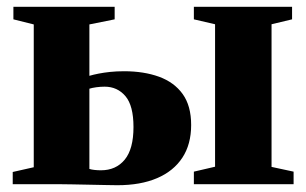

<svg xmlns="http://www.w3.org/2000/svg" viewBox="-20 -543 903 566"><path d="M551.5 0V-37L614 -51.5V-471.5L551.5 -486V-523H841V-486L780.5 -471.5V-51L845.5 -37V0ZM17.5 0V-36L79.5 -50V-471L19.5 -486V-523H318V-486L243.5 -471V-319.5Q255.5 -323 270.8 -326Q286 -329 304.8 -331Q323.5 -333 346 -333Q404 -333 448.8 -316.8Q493.5 -300.5 518.5 -265.8Q543.5 -231 543.5 -174.5Q543.5 -117.5 517.5 -78Q491.5 -38.5 443 -17.8Q394.5 3 326 3Q316 3 293.5 2.5Q271 2 244.2 1.5Q217.5 1 193.2 0.5Q169 0 155.5 0ZM277.5 -41Q322 -41 347.8 -72.5Q373.5 -104 373.5 -168.5Q373.5 -231.5 349.8 -259.5Q326 -287.5 288.5 -287.5Q276.5 -287.5 263.8 -285.8Q251 -284 243.5 -281.5V-45Q249.5 -43 258.8 -42Q268 -41 277.5 -41Z"/></svg>

Font: Merriweather 96pt Black
Style: Regular
Weight: 900
Version: Version 2.100